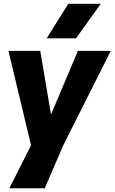

<svg xmlns="http://www.w3.org/2000/svg" viewBox="-20 -800 609 1020"><path d="M342.8 -779.8H515.1L383.8 -596.2H228ZM251 -191.9 394 -529.8H568.8L315.9 -27.8L217.8 200.2H29.8L145 -27.8L24.9 -529.8H193.8Z"/></svg>

Font: Cooper Hewitt
Style: Bold Italic
Weight: 712
Designer: Village Type and Design LLC
Foundry: Cooper Hewitt Smithsonian Design Museum
Version: 1.000